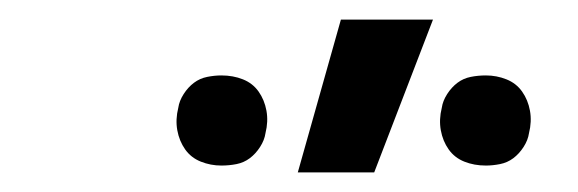

<svg xmlns="http://www.w3.org/2000/svg" viewBox="-20 -786 590 196"><path d="M476 -617Q464 -617 454 -621Q444 -625 438 -633.5Q432 -642 430 -653Q428 -664 431 -676Q432 -683 436.5 -690Q441 -697 447 -701.5Q453 -706 460.5 -707.5Q468 -709 476 -709Q487 -709 497 -705Q507 -701 513 -692.5Q519 -684 521 -673Q523 -662 520 -650Q519 -643 514.5 -636Q510 -629 504 -624.5Q498 -620 490.5 -618.5Q483 -617 476 -617ZM206 -617Q195 -617 185 -621Q175 -625 169 -633.5Q163 -642 161 -653Q159 -664 162 -676Q163 -683 167.5 -690Q172 -697 178 -701.5Q184 -706 191.5 -707.5Q199 -709 206 -709Q218 -709 228 -705Q238 -701 244 -692.5Q250 -684 252 -673Q254 -662 251 -650Q250 -643 245.5 -636Q241 -629 235 -624.5Q229 -620 221.5 -618.5Q214 -617 206 -617ZM284 -610 328 -766H422L362 -610Z"/></svg>

Font: Lode Dark
Style: Bold Italic
Weight: 700
Italic angle: -11°
Monospace: yes
Designer: Belleve Invis
Foundry: Belleve Invis
Version: Version 29.2.0; ttfautohint (v1.8.3)